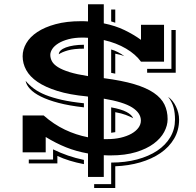

<svg xmlns="http://www.w3.org/2000/svg" viewBox="-20 -726 932 915"><path d="M87.9 -175.8H188Q236.3 -133.3 289.1 -108.2Q341.8 -83 399.4 -71.8V-265.6L393.6 -266.6Q311.5 -274.4 253.7 -292.5Q195.8 -310.5 158.9 -335.7Q122.1 -360.8 105 -392.1Q87.9 -423.3 87.9 -458Q87.9 -490.2 105.5 -520.3Q123 -550.3 158 -573.5Q192.9 -596.7 244.9 -610.8Q296.9 -625 365.2 -625Q374 -625 382.6 -624.8Q391.1 -624.5 399.4 -624V-705.6H474.6V-614.7Q530.3 -603.5 573.5 -582.5Q616.7 -561.5 651.9 -536.1V-607.9H761.7V-432.1H651.9Q626.5 -467.3 580.6 -494.4Q534.7 -521.5 474.6 -535.2V-353.5Q561 -342.3 619.4 -325Q677.7 -307.6 713.1 -283.4Q748.5 -259.3 763.7 -228Q778.8 -196.8 778.8 -158.2Q778.8 -127.9 762.5 -97.2Q746.1 -66.4 712.6 -41.5Q679.2 -16.6 627.9 -1Q576.7 14.6 507.3 14.6Q499 14.6 491 14.4Q482.9 14.2 474.6 13.7V117.2H399.4V5.4Q343.8 -4.4 294.9 -23.9Q246.1 -43.5 197.8 -73.2V0H87.9ZM509.8 -680.7H529.3V-617.7L509.8 -624ZM681.2 -397.9H796.9V-583H817.4V-379.4H681.2ZM219.7 -464.4Q219.7 -448.2 227.8 -433.6Q235.8 -418.9 256.3 -406Q276.9 -393.1 311.5 -382.3Q346.2 -371.6 399.4 -363.3V-545.9Q392.6 -546.4 386.5 -546.6Q380.4 -546.9 373.5 -546.9Q335.9 -546.9 307.1 -539.3Q278.3 -531.7 258.8 -519.8Q239.3 -507.8 229.5 -493.2Q219.7 -478.5 219.7 -464.4ZM260.3 -467.3Q260.3 -477.5 269.3 -485.8Q278.3 -494.1 294.2 -500Q310.1 -505.9 332 -509.3Q354 -512.7 379.9 -512.7V-494.1Q332 -494.1 303.2 -485.8Q274.4 -477.5 260.3 -467.3ZM509.8 -490.2Q516.1 -488.8 524.7 -485.4Q533.2 -481.9 542 -477.5Q550.8 -473.1 558.8 -468Q566.9 -462.9 572.8 -458Q563 -462.4 551 -465.3Q539.1 -468.3 529.3 -470.2V-375L509.8 -378.9ZM102.1 -340.8Q119.1 -320.3 141.8 -303.5Q164.6 -286.6 197.3 -273.4Q230 -260.3 274.4 -250.2Q318.8 -240.2 379.9 -233.9V-214.4Q310.1 -222.2 259.3 -235.6Q208.5 -249 174.8 -265.9Q141.1 -282.7 123.3 -302Q105.5 -321.3 102.1 -340.8ZM509.8 151.4V48.8Q577.1 48.8 633.1 33.9Q689 19 729.2 -7.8Q769.5 -34.7 791.7 -72.5Q814 -110.4 814 -156.2Q814 -187.5 807.4 -213.1Q800.8 -238.8 781.2 -264.6Q793 -256.3 802.5 -244.4Q812 -232.4 818.8 -218Q825.7 -203.6 829.6 -187.7Q833.5 -171.9 833.5 -156.2Q833.5 -105.5 809.8 -65.2Q786.1 -24.9 744.9 3.4Q703.6 31.7 648.2 47.9Q592.8 64 529.3 66.4V169.9H428.7V151.4ZM490.7 -63Q525.9 -63 555.2 -69.8Q584.5 -76.7 606 -88.6Q627.4 -100.6 639.4 -116.7Q651.4 -132.8 651.4 -151.4Q651.4 -187.5 609.9 -213.9Q568.4 -240.2 474.6 -255.9V-63ZM509.8 -214.4Q558.1 -205.6 583 -192.4Q607.9 -179.2 614.7 -162.6Q599.1 -170.9 579.1 -178.5Q559.1 -186 529.3 -191.4V-96.2L509.8 -93.3ZM232.9 34.2V-14.2Q268.1 2.9 304.2 15.4Q340.3 27.8 379.9 36.1V56.2Q307.6 42.5 253.4 17.1V52.7H117.2V34.2Z"/></svg>

Font: Vast Shadow
Style: Regular
Weight: 400
Designer: Nicole Fally
Foundry: Nicole Fally
Version: Version 1.002